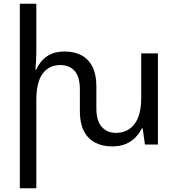

<svg xmlns="http://www.w3.org/2000/svg" viewBox="-20 -780 960 1036"><path d="M742 -492H832V0H762L750 -87H745Q732 -60 710.5 -38Q689 -16 658 -3Q627 10 585 10Q532 10 492.5 -11Q453 -32 432 -74Q411 -116 411 -178V-297Q411 -365 383 -397Q355 -429 306 -429Q244 -429 210 -382.5Q176 -336 176 -241V236H87V-760H176V-492Q176 -470 174.5 -449Q173 -428 171 -405H176Q188 -432 207.5 -454Q227 -476 257 -489Q287 -502 328 -502Q383 -502 421 -481Q459 -460 479.5 -418.5Q500 -377 500 -314V-195Q500 -128 529 -95.5Q558 -63 606 -63Q669 -63 705.5 -110.5Q742 -158 742 -252Z"/></svg>

Font: Noto Sans Armenian
Style: Regular
Weight: 400
Designer: Monotype Design Team
Foundry: Monotype Imaging Inc.
Version: Version 2.007